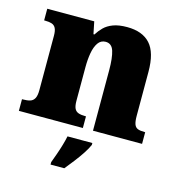

<svg xmlns="http://www.w3.org/2000/svg" viewBox="-113 -651 909 971"><g transform="rotate(15 341.5 -165.0)"><path d="M14 0V-61H18Q41 -61 56 -65.5Q71 -70 79 -84.5Q87 -99 87 -128V-412Q87 -439 80 -452.5Q73 -466 59 -470.5Q45 -475 23 -475H19V-536H265L278 -472H283Q296 -493 314 -511Q332 -529 361 -540Q390 -551 434 -551Q514 -551 555 -506Q596 -461 596 -360V-131Q596 -101 601.5 -86Q607 -71 620 -66Q633 -61 655 -61H659V0H402V-317Q402 -381 391 -416Q380 -451 348 -451Q323 -451 308.5 -430Q294 -409 288 -375Q282 -341 282 -301V-125Q282 -98 288.5 -84.5Q295 -71 309 -66Q323 -61 345 -61H349V0ZM239 208Q246 189 255.5 162.5Q265 136 273 108.5Q281 81 285 61H415V71Q406 92 388.5 118.5Q371 145 350 172Q329 199 311 221H239Z"/></g></svg>

Font: Noto Serif Bengali Black
Style: Regular
Weight: 900
Version: Version 2.003